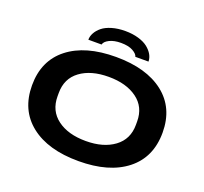

<svg xmlns="http://www.w3.org/2000/svg" viewBox="-147 -1049 1310 1233"><g transform="rotate(20 508.0 -432.0)"><path d="M301.8 -742.2Q301.8 -766.1 314.5 -789.3Q327.1 -812.5 351.3 -832.3Q375.5 -852.1 416 -864Q456.5 -876 506.8 -876Q556.6 -876 597.2 -864Q637.7 -852.1 662.4 -832.3Q687 -812.5 700 -789.3Q712.9 -766.1 712.9 -742.2H623Q618.7 -761.2 588.4 -778.1Q558.1 -794.9 506.8 -794.9Q460 -794.9 428.5 -779.3Q397 -763.7 392.1 -742.2ZM62 -344.2Q62 -512.7 180.7 -606Q299.3 -699.2 507.8 -699.2Q716.3 -699.2 835.2 -606Q954.1 -512.7 954.1 -344.2Q954.1 -175.3 835.2 -81.5Q716.3 12.2 507.8 12.2Q299.3 12.2 180.7 -81.5Q62 -175.3 62 -344.2ZM507.8 -125Q627.9 -125 701.9 -179.7Q775.9 -234.4 775.9 -333V-356Q775.9 -454.6 701.9 -508.8Q627.9 -563 507.8 -563Q386.7 -563 313.5 -508.8Q240.2 -454.6 240.2 -356V-333Q240.2 -234.4 313.5 -179.7Q386.7 -125 507.8 -125Z"/></g></svg>

Font: Archivo Expanded
Style: Bold
Weight: 700
Width: 7
Designer: Hector Gatti
Foundry: Omnibus-Type
Version: Version 2.001